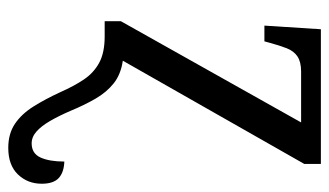

<svg xmlns="http://www.w3.org/2000/svg" viewBox="-190 -386 815 476"><g transform="rotate(90 218.0 -148.5)"><path d="M347 239Q312 239 287.5 222.5Q263 206 244.5 176.5Q226 147 209 110Q194 76 177.5 51.5Q161 27 136 13.5Q111 0 71 0H33V-40L284 -487H158Q134 -487 120.5 -478Q107 -469 100 -451Q93 -433 86 -407L83 -396H44L53 -536H387V-495L131 -45Q165 -40 187 -22.5Q209 -5 225 22.5Q241 50 255 84Q268 114 280.5 135.5Q293 157 306.5 169Q320 181 336 181Q361 181 371 159Q381 137 381 100Q408 101 422 114Q436 127 436 156Q436 191 413 215Q390 239 347 239Z"/></g></svg>

Font: Noto Serif Condensed
Style: Regular
Weight: 400
Width: 3
Designer: Monotype Design Team
Foundry: Monotype Imaging Inc.
Version: Version 2.015